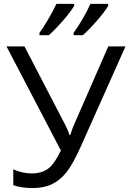

<svg xmlns="http://www.w3.org/2000/svg" viewBox="-20 -951 661 981"><path d="M47.9 -4.9V-85.9Q93.3 -64.9 143.6 -64.9Q194.3 -65.4 226.6 -89.8Q258.8 -114.3 291 -182.1L13.2 -713.9H105L315.9 -308.1Q328.1 -284.2 335 -261.2H338.9Q352.5 -302.2 357.9 -313L533.2 -713.9H621.1L393.1 -203.1Q352.5 -111.8 319.3 -70.3Q286.1 -29.3 245.1 -9.8Q204.1 9.8 146.5 9.8Q88.9 9.8 47.9 -4.9ZM532.7 -931.2V-920.9Q514.6 -890.1 472.7 -842.3Q430.7 -794.4 402.8 -771H356V-783.2Q407.7 -855.5 441.9 -931.2ZM358.9 -931.2V-920.9Q340.8 -890.1 298.8 -842.3Q256.8 -794.4 229 -771H181.6V-783.2Q199.2 -806.6 226.1 -852.1Q252.9 -897.5 268.1 -931.2Z"/></svg>

Font: OpenSans
Style: Regular
Weight: 400
Foundry: Ascender Corporation
Version: Version 1.10